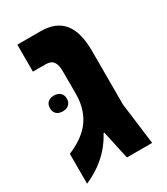

<svg xmlns="http://www.w3.org/2000/svg" viewBox="-157 -675 660 758"><g transform="rotate(-30 172.5 -295.5)"><path d="M12 11C73 -15 131 -59 168 -129H172L200 0H315L291 -189V-433C291 -546 248 -602 153 -602H48V-479H107C139 -479 151 -460 151 -420V-317C151 -267 137 -225 109 -191C86 -164 53 -142 12 -125ZM34 -320C34 -296 50 -284 72 -284C94 -284 111 -296 111 -320C111 -344 94 -356 72 -356C50 -356 34 -344 34 -320Z"/></g></svg>

Font: Noto Sans Hebrew Condensed
Style: Bold
Weight: 700
Width: 3
Designer: Monotype Design Team
Foundry: Monotype Imaging Inc.
Version: Version 2.004